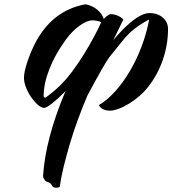

<svg xmlns="http://www.w3.org/2000/svg" viewBox="-20 -510 805 897"><path d="M318 -177Q351 -222 376 -263Q401 -304 418 -336Q438 -373 453 -406Q450 -409 436.5 -412Q423 -415 412 -415Q386 -415 350.5 -389Q315 -363 287 -324Q237 -255 210.5 -187Q184 -119 184 -61Q184 -54 193 -54Q229 -80 259 -109Q289 -138 318 -177ZM389 -65Q365 -9 344 48.5Q323 106 306.5 161.5Q290 217 277.5 268.5Q265 320 259 363Q255 367 241 367Q235 367 229.5 364Q224 361 223 357Q221 352 215.5 347Q210 342 202 340Q194 338 188.5 330.5Q183 323 181 314Q192 138 286 -84Q251 -49 225.5 -28.5Q200 -8 187 -6Q173 -6 156.5 -20.5Q140 -35 125.5 -56Q111 -77 101.5 -101.5Q92 -126 92 -146Q92 -172 106 -215.5Q120 -259 141 -302Q221 -461 379 -490Q393 -488 407.5 -481.5Q422 -475 434 -465Q446 -455 454.5 -443Q463 -431 465 -420Q467 -426 479 -435Q491 -444 497 -444Q513 -444 530.5 -436.5Q548 -429 556 -418Q529 -364 509 -322Q524 -341 552 -370Q589 -408 621.5 -428.5Q654 -449 678 -449Q716 -449 740.5 -428Q765 -407 765 -374Q765 -302 741 -231.5Q717 -161 672 -104Q655 -82 632 -62Q609 -42 584 -26.5Q559 -11 535 -2Q511 7 492 7Q474 7 460.5 -0.5Q447 -8 442 -19Q481 -42 518 -83Q555 -124 586.5 -177.5Q618 -231 641.5 -293Q665 -355 677 -419Q639 -399 608.5 -375.5Q578 -352 548 -314Q512 -270 491 -243Q470 -216 389 -65Z"/></svg>

Font: Sweet Mavka Script
Style: Regular
Weight: 500
Designer: Pablo Impallari/Anastassiya Vishnevskaya
Foundry: Pablo Impallari/ Anastassiya Vishnevskaya
Version: Version 2.0/www.impallari.com/   behance.net/sweetcherry